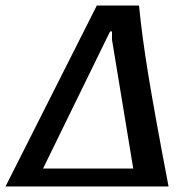

<svg xmlns="http://www.w3.org/2000/svg" viewBox="-71 -676 675 696"><path d="M433 -656Q443 -549 467 -402.5Q491 -256 540 0H-51L280 -656ZM412 -65 335 -532V-562H328L85 -65Z"/></svg>

Font: Sansita SW
Style: Italic
Weight: 400
Italic angle: -11°
Designer: Pablo Cosgaya
Foundry: Omnibus-Type
Version: Version 1.000